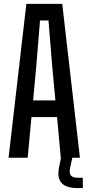

<svg xmlns="http://www.w3.org/2000/svg" viewBox="-20 -820 460 998"><path d="M24.5 0 117 -800H303.5L395.5 0H296L276.5 -211.5H143.5L124 0ZM152 -298H268L252 -469L232 -713.5H188L168 -469ZM410.5 157.5H383.5Q325 157.5 301 132.2Q277 107 286 54.5L297 0H356L344 54.5Q339 80.5 348.5 92.2Q358 104 384 104H410.5Z"/></svg>

Font: Big Shoulders Text Thin SemiBold
Style: Regular
Weight: 600
Version: Version 2.002